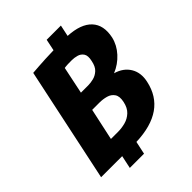

<svg xmlns="http://www.w3.org/2000/svg" viewBox="-233 -859 1050 1050"><g transform="rotate(-45 292.0 -333.5)"><path d="M545 -191Q506 -8 271 0L255 75H145L161 0H-2L139 -666Q139 -666 186 -669.5Q233 -673 305 -675L319 -742H429L415 -676Q512 -671 555 -625Q598 -579 581 -498Q570 -450 534.5 -411Q499 -372 450 -352Q506 -336 532 -293Q558 -250 545 -191ZM337 -566Q300 -566 290 -564.5Q280 -563 280 -563L247 -405H303Q322 -405 344.5 -410.5Q367 -416 385.5 -433Q404 -450 411 -486Q419 -521 407.5 -538Q396 -555 376 -560.5Q356 -566 337 -566ZM240 -110Q267 -110 295.5 -117.5Q324 -125 346 -145.5Q368 -166 376 -204Q384 -241 370.5 -261Q357 -281 332 -288Q307 -295 280 -295H224L184 -110Z"/></g></svg>

Font: Epunda Sans ExtraBold
Style: Italic
Weight: 800
Italic angle: -12.0243°
Designer: Simon Atzbach
Foundry: typofactur
Version: Version 2.204; ttfautohint (v1.8.4.7-5d5b)